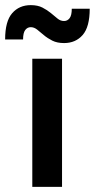

<svg xmlns="http://www.w3.org/2000/svg" viewBox="-56 -729 370 749"><path d="M70 -500H186V0H70ZM194 -561Q167 -561 148 -570.5Q129 -580 115 -592Q101 -604 89 -613.5Q77 -623 64 -623Q51 -623 42.5 -612Q34 -601 34 -575H-36Q-36 -646 -8.5 -677.5Q19 -709 64 -709Q91 -709 109.5 -699.5Q128 -690 142.5 -678Q157 -666 168.5 -656.5Q180 -647 194 -647Q207 -647 215.5 -658Q224 -669 224 -695H294Q294 -624 266.5 -592.5Q239 -561 194 -561Z"/></svg>

Font: PT Root UI Web Bold
Style: Regular
Weight: 700
Designer: Vitaly Kuzmin
Foundry: ParaType Ltd.
Version: Version 1.000W